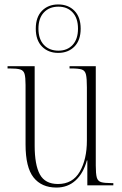

<svg xmlns="http://www.w3.org/2000/svg" viewBox="-20 -834 550 864"><path d="M234 10Q167 10 131 -35.5Q95 -81 95 -184V-452Q95 -486 90.5 -501.5Q86 -517 71 -521.5Q56 -526 23 -526H14V-536H136V-179Q136 -92 159.5 -49Q183 -6 241 -6Q307 -6 339 -61.5Q371 -117 371 -202V-441Q371 -480 367 -498Q363 -516 348.5 -521Q334 -526 300 -526H293V-536H411V-89Q411 -52 415.5 -35.5Q420 -19 435 -14.5Q450 -10 481 -10H490V0H373V-112H371Q355 -54 320 -22Q285 10 234 10ZM242 -596Q197 -596 169 -624.5Q141 -653 141 -705Q141 -757 169 -785.5Q197 -814 242 -814Q287 -814 315 -785.5Q343 -757 343 -705Q343 -653 315 -624.5Q287 -596 242 -596ZM243 -606Q283 -606 307 -632Q331 -658 331 -705Q331 -752 307 -778Q283 -804 243 -804Q202 -804 177.5 -778Q153 -752 153 -705Q153 -658 177.5 -632Q202 -606 243 -606Z"/></svg>

Font: Noto Serif Display Condensed ExtraLight
Style: Regular
Weight: 200
Width: 3
Designer: Monotype Design Team
Foundry: Monotype Imaging Inc.
Version: Version 2.009